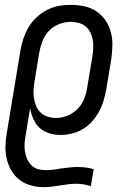

<svg xmlns="http://www.w3.org/2000/svg" viewBox="-20 -548 540 791"><path d="M159 223Q132 223 106 215.5Q80 208 60 192.5Q40 177 27 155Q14 133 8 107.5Q2 82 2.5 54.5Q3 27 8 0L64 -339Q68 -364 76 -388Q84 -412 97 -434.5Q110 -457 129.5 -475.5Q149 -494 173 -506.5Q197 -519 221.5 -523.5Q246 -528 271 -528Q300 -528 327.5 -522Q355 -516 377.5 -501Q400 -486 415 -463.5Q430 -441 437 -414Q444 -387 443 -358.5Q442 -330 438 -301L418 -181Q414 -158 407 -134.5Q400 -111 388.5 -89.5Q377 -68 360.5 -49Q344 -30 322.5 -17Q301 -4 277 2Q253 8 230 8Q205 8 182.5 1Q160 -6 143.5 -21Q127 -36 117.5 -57.5Q108 -79 104 -102L86 7Q83 24 81.5 41Q80 58 82.5 74.5Q85 91 91.5 106Q98 121 109 132.5Q120 144 136 148.5Q152 153 169 153Q182 153 195.5 151.5Q209 150 222 148L224 147Q243 145 262 142.5Q281 140 299 140Q317 140 333.5 142Q350 144 366 149L354 219Q340 214 324 211.5Q308 209 292 209Q275 209 258.5 211.5Q242 214 225 216.5Q208 219 192 221Q176 223 159 223ZM211 -62Q235 -62 259 -72Q283 -82 301 -101Q319 -120 328 -144Q337 -168 340 -192L360 -312Q363 -330 364 -347.5Q365 -365 362.5 -381.5Q360 -398 353 -413Q346 -428 333.5 -438.5Q321 -449 304.5 -453.5Q288 -458 271 -458Q247 -458 222 -448Q197 -438 180 -419Q163 -400 154 -376Q145 -352 141 -328L123 -217Q120 -199 118.5 -181Q117 -163 119.5 -145.5Q122 -128 128.5 -112Q135 -96 147 -84.5Q159 -73 176 -67.5Q193 -62 211 -62Z"/></svg>

Font: Iosevka Algr
Style: Italic
Weight: 400
Italic angle: -9°
Monospace: yes
Designer: Belleve Invis
Foundry: Belleve Invis
Version: Version 26.0.2; ttfautohint (v1.8.3)